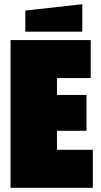

<svg xmlns="http://www.w3.org/2000/svg" viewBox="-20 -890 480 910"><path d="M30 0V-700H410V-520H250V-440H390V-270H250V-180H420V0ZM100 -740V-840L370 -870V-740Z"/></svg>

Font: Tektur Condensed Black
Style: Regular
Weight: 900
Width: 3
Designer: Adam Jagosz
Foundry: Adam Jagosz
Version: Version 1.005;gftools[0.9.30]